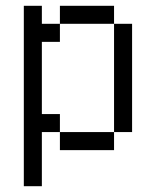

<svg xmlns="http://www.w3.org/2000/svg" viewBox="-20 -520 540 665"><path d="M62.5 -500Q62.5 -500 62.5 125H125V-62.5H187.5V0H375V-62.5H187.5V-125H125Q125 -125 125 -375H187.5V-437.5H125V-500ZM375 -62.5H437.5Q437.5 -62.5 437.5 -437.5H375Q375 -437.5 375 -62.5ZM187.5 -437.5H375V-500H187.5Z"/></svg>

Font: Unifont
Style: Regular
Weight: 500
Version: Version 13.0.05